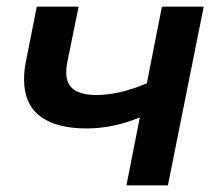

<svg xmlns="http://www.w3.org/2000/svg" viewBox="-20 -554 660 574"><path d="M589 -534 482 0H358L398 -203Q318 -170 239 -170Q148 -170 100 -206.5Q52 -243 52 -316Q52 -344 57 -368L90 -534H215L181 -367Q178 -351 178 -338Q178 -302 201 -286Q224 -270 268 -270Q337 -270 419 -305L464 -534Z"/></svg>

Font: Montserrat Alternates SemiBold
Style: Italic
Weight: 600
Italic angle: -11.3°
Designer: Julieta Ulanovsky
Foundry: Julieta Ulanovsky
Version: Version 7.200